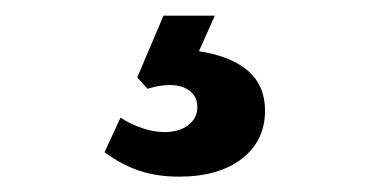

<svg xmlns="http://www.w3.org/2000/svg" viewBox="-20 -39 477 249"><path d="M171.3 76.1Q179.3 73.7 186.3 72.5Q193.3 71.3 200 71.3Q216.3 71.3 226.1 78.9Q235.9 86.6 235.9 99.9Q235.9 114.3 224.1 123.3Q212.3 132.3 193.3 132.3Q180.1 132.3 165.2 127.4Q150.3 122.6 136.3 113.6L115.6 158.4Q138.3 175 161.2 182.6Q184.1 190.1 211.9 190.1Q263.6 190.1 293.6 166.9Q323.7 143.6 323.7 104.3Q323.7 72.3 301.9 53.1Q280.1 34 238 27.4L258.6 -18.7H192L158 61.4Z"/></svg>

Font: Secuela Black
Style: Regular
Weight: 900
Designer: Fernando Haro
Foundry: deFharo
Version: Version 1.704